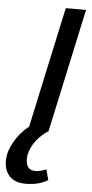

<svg xmlns="http://www.w3.org/2000/svg" viewBox="-103 -694 490 1019"><g transform="rotate(5 142.0 -184.5)"><path d="M63 0 205 -658H313L171 0ZM73 289Q8 289 -21 247.5Q-50 206 -37 139Q-27 97 5 50Q37 3 95 -36L171 0Q130 27 105 61Q80 95 71 134Q65 167 75.5 192Q86 217 120 217Q135 217 149 213Q163 209 177 203L192 259Q166 275 137 282Q108 289 73 289Z"/></g></svg>

Font: Ysabeau Office SemiBold
Style: Italic
Weight: 600
Italic angle: -12°
Designer: Christian Thalmann (Catharsis Fonts)
Version: Version 2.001;gftools[0.9.30]; featfreeze: tnum,lnum,ss02